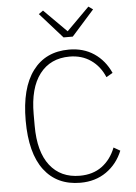

<svg xmlns="http://www.w3.org/2000/svg" viewBox="-62 -979 737 1037"><g transform="rotate(-5 307.0 -460.0)"><path d="M66 -348Q66 -524 135.5 -617Q205 -710 332 -710Q410 -710 467.5 -671.5Q525 -633 556 -564L521 -544Q496 -604 447 -638Q398 -672 332 -672Q228 -672 170 -596.5Q112 -521 112 -379V-316Q112 -175 170 -100.5Q228 -26 332 -26Q403 -26 452 -62Q501 -98 526 -162L561 -142Q532 -71 472.5 -29.5Q413 12 332 12Q205 12 135.5 -79.5Q66 -171 66 -348ZM359 -778H309L187 -915L211 -932L334 -809L457 -932L481 -915Z"/></g></svg>

Font: Anuphan ExtraLight
Style: Regular
Weight: 200
Designer: Cadson Demak
Version: Version 3.001